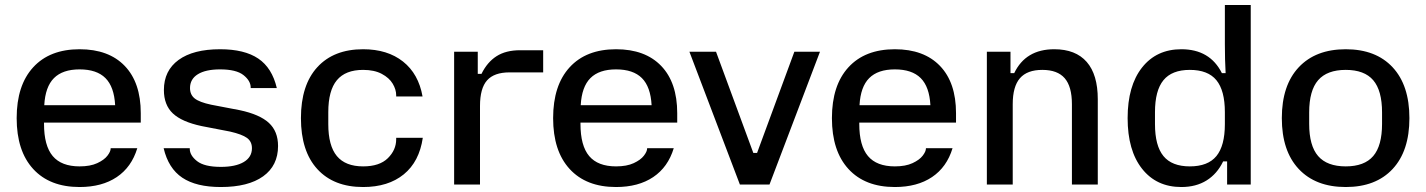

<svg xmlns="http://www.w3.org/2000/svg" viewBox="-20 -742 5734 772"><path d="M47 -267Q47 -399 113.5 -471.5Q180 -544 300 -544Q417 -544 481.5 -477Q546 -410 546 -287V-249H157V-244Q157 -156 192 -114.5Q227 -73 300 -73Q343 -73 371 -86Q399 -99 412 -116Q425 -133 425 -145V-146H532Q509 -70 449.5 -30Q390 10 300 10Q180 10 113.5 -62.5Q47 -135 47 -267ZM443 -319Q439 -393 404 -428Q369 -463 300 -463Q232 -463 197 -428Q162 -393 158 -319Z M638 -146H743V-144Q743 -117 772.5 -94Q802 -71 868 -71Q927 -71 960 -90.5Q993 -110 993 -146Q993 -173 973 -187.5Q953 -202 905 -213L791 -235Q711 -252 675 -286Q639 -320 639 -380Q639 -458 698 -501Q757 -544 865 -544Q963 -544 1018.5 -506.5Q1074 -469 1093 -388H988V-390Q988 -417 959 -440Q930 -463 865 -463Q807 -463 775.5 -443.5Q744 -424 744 -388Q744 -361 763 -346Q782 -331 829 -321L944 -299Q1024 -282 1061 -248Q1098 -214 1098 -155Q1098 -76 1038 -33Q978 10 868 10Q769 10 713 -27.5Q657 -65 638 -146Z M1190 -267Q1190 -400 1256 -472Q1322 -544 1440 -544Q1538 -544 1600.5 -494.5Q1663 -445 1679 -354H1573V-359Q1573 -382 1559 -405.5Q1545 -429 1515 -445Q1485 -461 1440 -461Q1369 -461 1334.5 -419.5Q1300 -378 1300 -291V-243Q1300 -156 1334.5 -114.5Q1369 -73 1440 -73Q1506 -73 1539.5 -106Q1573 -139 1573 -182V-188H1680Q1666 -92 1603.5 -41Q1541 10 1440 10Q1322 10 1256 -62Q1190 -134 1190 -267Z M1806 -534H1901V-445H1916Q1939 -492 1976.5 -516Q2014 -540 2071 -540H2164V-451H2029Q1967 -451 1938.5 -419Q1910 -387 1910 -316V0H1806Z M2204 -267Q2204 -399 2270.5 -471.5Q2337 -544 2457 -544Q2574 -544 2638.5 -477Q2703 -410 2703 -287V-249H2314V-244Q2314 -156 2349 -114.5Q2384 -73 2457 -73Q2500 -73 2528 -86Q2556 -99 2569 -116Q2582 -133 2582 -145V-146H2689Q2666 -70 2606.5 -30Q2547 10 2457 10Q2337 10 2270.5 -62.5Q2204 -135 2204 -267ZM2600 -319Q2596 -393 2561 -428Q2526 -463 2457 -463Q2389 -463 2354 -428Q2319 -393 2315 -319Z M2752 -534H2859L3009 -127H3024L3174 -534H3277L3074 0H2955Z M3325 -267Q3325 -399 3391.5 -471.5Q3458 -544 3578 -544Q3695 -544 3759.5 -477Q3824 -410 3824 -287V-249H3435V-244Q3435 -156 3470 -114.5Q3505 -73 3578 -73Q3621 -73 3649 -86Q3677 -99 3690 -116Q3703 -133 3703 -145V-146H3810Q3787 -70 3727.5 -30Q3668 10 3578 10Q3458 10 3391.5 -62.5Q3325 -135 3325 -267ZM3721 -319Q3717 -393 3682 -428Q3647 -463 3578 -463Q3510 -463 3475 -428Q3440 -393 3436 -319Z M3948 -534H4043V-448H4058Q4104 -544 4219 -544Q4305 -544 4349.5 -493Q4394 -442 4394 -343V0H4290V-323Q4290 -394 4261 -427.5Q4232 -461 4171 -461Q4110 -461 4081 -427.5Q4052 -394 4052 -323V0H3948Z M4514 -267Q4514 -397 4572 -470.5Q4630 -544 4730 -544Q4845 -544 4893 -448H4908Q4905 -501 4905 -564V-722H5009V0H4914V-93H4898Q4874 -43 4831.5 -16.5Q4789 10 4730 10Q4630 10 4572 -63.5Q4514 -137 4514 -267ZM4764 -73Q4837 -73 4871 -114.5Q4905 -156 4905 -243V-291Q4905 -378 4871 -419.5Q4837 -461 4764 -461Q4692 -461 4658 -419.5Q4624 -378 4624 -291V-243Q4624 -156 4658 -114.5Q4692 -73 4764 -73Z M5134 -267Q5134 -399 5202 -471.5Q5270 -544 5391 -544Q5512 -544 5579.5 -471.5Q5647 -399 5647 -267Q5647 -135 5579.5 -62.5Q5512 10 5391 10Q5270 10 5202 -62.5Q5134 -135 5134 -267ZM5391 -73Q5466 -73 5501.5 -114.5Q5537 -156 5537 -244V-290Q5537 -378 5501.5 -419.5Q5466 -461 5391 -461Q5316 -461 5280 -419.5Q5244 -378 5244 -290V-244Q5244 -156 5280 -114.5Q5316 -73 5391 -73Z"/></svg>

Font: Mozilla Text BETA Medium
Style: Regular
Weight: 500
Designer: Studio DRAMA
Foundry: Studio DRAMA
Version: Version 0.100